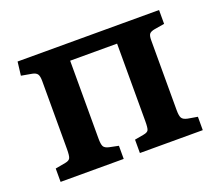

<svg xmlns="http://www.w3.org/2000/svg" viewBox="-92 -641 877 769"><g transform="rotate(-20 346.0 -256.0)"><path d="M45 0V-57L89 -65Q105 -68 109.5 -77Q114 -86 114 -116V-405Q114 -426 108 -434.5Q102 -443 86 -446L41 -454L48 -512H651V-453L609 -446Q592 -443 586 -436Q580 -429 580 -409V-111Q580 -87 585.5 -77.5Q591 -68 610 -64L651 -57V0H383V-57L422 -64Q439 -67 443 -75.5Q447 -84 447 -113V-443H247V-111Q247 -87 252 -77.5Q257 -68 275 -64L314 -56V0Z"/></g></svg>

Font: Literata 18pt SemiBold
Style: Regular
Weight: 600
Designer: Latin by Veronika Burian and Jose Scaglione. Greek by Irene Vlachou. Cyrillic by Vera Evstafieva.
Foundry: TypeTogether
Version: Version 3.103;gftools[0.9.29]